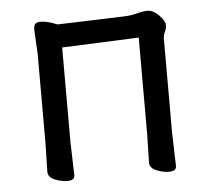

<svg xmlns="http://www.w3.org/2000/svg" viewBox="-43 -538 662 600"><g transform="rotate(-5 288.5 -238.0)"><path d="M145 16Q126 16 105.5 7.5Q85 -1 85 -18L87 -106V-386L83 -465Q83 -475 87 -481Q91 -487 106 -487Q118 -487 138 -481L157 -474L369 -481Q391 -482 408 -487Q425 -492 441 -492Q458 -492 476 -474Q494 -456 494 -443Q494 -431 489 -421.5Q484 -412 484 -402V-107L487 -1Q487 15 464 15Q445 15 424.5 6.5Q404 -2 404 -19L406 -107V-411L165 -401V-106L168 0Q168 16 145 16Z"/></g></svg>

Font: LXGW WenKai Medium
Style: Regular
Weight: 500
Designer: LXGW / Fontworks Inc.
Foundry: LXGW / Fontworks Inc.
Version: Version 1.501; October 10, 2024